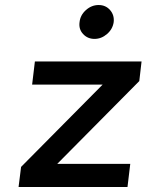

<svg xmlns="http://www.w3.org/2000/svg" viewBox="-20 -745 584 765"><path d="M297 -657Q300 -685 322.5 -705Q345 -725 373 -725Q401 -725 418.5 -705Q436 -685 433 -657Q429 -629 406.5 -609.5Q384 -590 356.5 -590Q329 -590 311 -609.5Q293 -629 297 -657ZM54 0 64 -80 389 -408H108L119 -500H544L535 -422L208 -92H499L488 0Z"/></svg>

Font: Orkney Medium
Style: MediumItalic
Weight: 500
Designer: Samuel Oakes and Alfredo Marco Pradil
Foundry: Alfredo Marco Pradil
Version: 1.0; ttfautohint (v1.5)